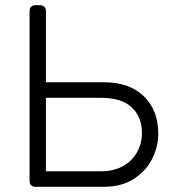

<svg xmlns="http://www.w3.org/2000/svg" viewBox="-20 -720 667 740"><path d="M157 -678V-403H380Q479 -403 534.5 -349Q590 -295 590 -204Q590 -156 567 -109Q544 -62 496.5 -31Q449 0 380 0H116Q106 0 100 -6Q94 -12 94 -22V-678Q94 -688 100 -694Q106 -700 116 -700H134Q144 -700 150.5 -694Q157 -688 157 -678ZM157 -60H370Q418 -60 453.5 -79.5Q489 -99 508 -133Q527 -167 527 -207Q527 -270 487.5 -306.5Q448 -343 370 -343H157Z"/></svg>

Font: Hezaedrus Light
Style: Regular
Weight: 300
Designer: Hubert & Fischer
Foundry: Hubert & Fischer
Version: Version 1.10;September 3, 2019;FontCreator 11.5.0.2425 64-bi